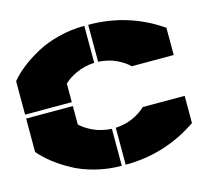

<svg xmlns="http://www.w3.org/2000/svg" viewBox="-104 -827 1018 954"><g transform="rotate(-15 405.0 -350.0)"><path d="M250 -359.9H9.8V-532.2Q36.1 -564 73 -593Q109.9 -622.1 159.7 -649.4Q209.5 -676.8 274.4 -693.4Q339.4 -710 408.2 -710V-520Q355 -516.6 314.2 -497.6Q273.4 -478.5 250 -455.1ZM9.8 -168V-339.8H250V-245.1Q273.4 -221.7 314.2 -202.6Q355 -183.6 408.2 -180.2V9.8Q339.4 9.8 274.7 -6.6Q210 -22.9 160.2 -50.5Q110.4 -78.1 73.5 -107.2Q36.6 -136.2 9.8 -168ZM428.2 9.8V-180.2Q481 -183.6 520.5 -202.4Q560.1 -221.2 584 -245.1H799.8V-105Q631.3 9.8 428.2 9.8ZM428.2 -520V-710Q633.8 -710 799.8 -595.2V-455.1H584Q560.1 -479 520.5 -497.8Q481 -516.6 428.2 -520Z"/></g></svg>

Font: Nastup Basic
Style: Regular
Weight: 400
Designer: Maksym Kobuzan
Foundry: Zakznak
Version: Version 1.020;FEAKit 1.0